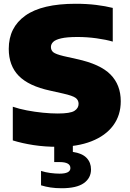

<svg xmlns="http://www.w3.org/2000/svg" viewBox="-20 -770 688 1020"><path d="M287 10Q218.5 10 158.2 0.8Q98 -8.5 48 -24V-203Q81 -191.5 123 -183.5Q165 -175.5 208 -171.2Q251 -167 287 -167Q353 -167 375.2 -181Q397.5 -195 397.5 -218.5Q397.5 -238 382 -249.8Q366.5 -261.5 315.5 -273L246.5 -288.5Q132.5 -313 79.5 -367.2Q26.5 -421.5 26.5 -510.5Q26.5 -624.5 114.8 -687.2Q203 -750 382 -750Q441 -750 491.2 -743.8Q541.5 -737.5 579 -728V-549Q543.5 -559.5 493 -566.5Q442.5 -573.5 392.5 -573.5Q335.5 -573.5 304.8 -566.2Q274 -559 262.2 -547Q250.5 -535 250.5 -520.5Q250.5 -502.5 263.5 -492.2Q276.5 -482 318 -472L387 -456.5Q512.5 -429.5 567 -374.2Q621.5 -319 621.5 -232Q621.5 -157.5 581.2 -103.2Q541 -49 466 -19.5Q391 10 287 10ZM307.5 230Q275 230 248.5 226Q222 222 198 214.5V138Q221 145.5 247.5 149Q274 152.5 296.5 152.5Q354 152.5 354 123Q354 91 296.5 91H268V-10H367V37Q417 44.5 440.2 69Q463.5 93.5 463.5 130Q463.5 176 425.2 203Q387 230 307.5 230Z"/></svg>

Font: Encode Sans Semi Expanded Black
Style: Regular
Weight: 900
Width: 6
Designer: Multiple Designers
Foundry: Impallari Type
Version: Version 3.000; ttfautohint (v1.8.3) -l 8 -r 50 -G 200 -x 14 